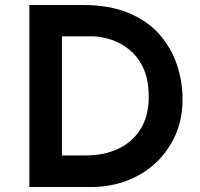

<svg xmlns="http://www.w3.org/2000/svg" viewBox="-20 -752 806 772"><path d="M98 0V-732H311Q421 -732 498 -699.5Q575 -667 622.5 -612Q670 -557 692 -490Q714 -423 714 -354Q714 -272 684.5 -207Q655 -142 604.5 -95.5Q554 -49 487.5 -24.5Q421 0 347 0ZM229 -127H324Q399 -127 456 -154Q513 -181 545.5 -233.5Q578 -286 578 -363Q578 -434 555 -481Q532 -528 496 -555.5Q460 -583 421 -594.5Q382 -606 349 -606H229Z"/></svg>

Font: Reem Kufi SemiBold
Style: Regular
Weight: 600
Designer: Khaled Hosny
Version: Version 1.001